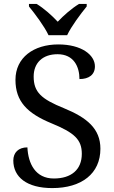

<svg xmlns="http://www.w3.org/2000/svg" viewBox="-20 -951 584 981"><path d="M228 -771H323C344 -816 392 -880 423 -918V-931H384C346 -908 305 -872 275 -840C245 -872 205 -908 167 -931H128V-918C159 -880 207 -816 228 -771ZM247 10C397 10 493 -64 493 -191C493 -294 424 -350 307 -398C191 -445 152 -480 152 -560C152 -629 197 -674 274 -674C358 -674 386 -609 386 -547C434 -547 465 -569 465 -612C465 -670 397 -724 278 -724C152 -724 59 -657 59 -543C59 -433 119 -372 243 -321C360 -273 398 -238 398 -165C398 -84 344 -39 255 -39C161 -39 124 -115 120 -198C74 -198 48 -171 48 -131C48 -47 116 10 247 10Z"/></svg>

Font: Noto Serif Devanagari
Style: Regular
Weight: 400
Designer: Universal Thirst, Indian Type Foundry and the Monotype Design Team
Foundry: Monotype Imaging Inc.
Version: Version 2.004